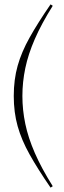

<svg xmlns="http://www.w3.org/2000/svg" viewBox="-20 -745 291 879"><path d="M82.5 -305.5Q82.5 -242 95.8 -178.2Q109 -114.5 139.5 -44.5Q170 25.5 221.5 107.5L211.5 114Q153 29 115.8 -37.5Q78.5 -104 60.8 -167.2Q43 -230.5 43 -305.5Q43 -381 60.8 -444Q78.5 -507 115.8 -573.5Q153 -640 211.5 -725L221.5 -718.5Q170 -636.5 139.5 -566.5Q109 -496.5 95.8 -432.8Q82.5 -369 82.5 -305.5Z"/></svg>

Font: Newsreader 72pt ExtraLight
Style: Regular
Weight: 275
Designer: Hugues Gentile
Foundry: Production Type
Version: Version 1.003; ttfautohint (v1.8.3)